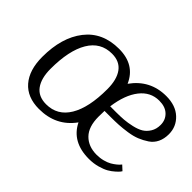

<svg xmlns="http://www.w3.org/2000/svg" viewBox="-92 -753 1006 1006"><g transform="rotate(45 411.5 -250.0)"><path d="M788 -69Q786 -66 782 -60.5Q778 -55 763 -41.5Q748 -28 730 -17.5Q712 -7 682 1.5Q652 10 618 10Q492 10 444 -87Q374 10 248 10Q161 10 114 -44Q67 -98 67 -196Q67 -339 133.5 -424.5Q200 -510 322 -510Q440 -510 483 -412Q553 -510 672 -510Q742 -510 782.5 -472Q823 -434 823 -378Q823 -344 810.5 -318Q798 -292 774 -276Q750 -260 724 -249.5Q698 -239 663.5 -234Q629 -229 602.5 -227.5Q576 -226 543 -226H498Q497 -212 497 -183Q497 -108 533.5 -71Q570 -34 631 -34Q656 -34 678.5 -40Q701 -46 715.5 -54.5Q730 -63 741 -72Q752 -81 757 -87L762 -93ZM663 -467Q599 -467 557 -413.5Q515 -360 502 -264H545Q577 -264 602.5 -266Q628 -268 659 -275Q690 -282 710 -294Q730 -306 744 -328.5Q758 -351 758 -382Q758 -419 733 -443Q708 -467 663 -467ZM314 -466Q230 -466 186 -392Q142 -318 142 -182Q142 -112 170.5 -73Q199 -34 257 -34Q340 -34 384 -107.5Q428 -181 428 -317Q428 -388 399.5 -427Q371 -466 314 -466Z"/></g></svg>

Font: Arsenal
Style: Italic
Weight: 400
Italic angle: -9.10001°
Designer: Andrij Shevchenko
Foundry: Stairsfor
Version: Version 2.001;PS 002.001;hotconv 1.0.88;makeotf.lib2.5.64775